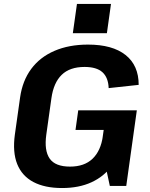

<svg xmlns="http://www.w3.org/2000/svg" viewBox="-20 -934 752 964"><path d="M291.5 10.1Q204.8 10.1 147.5 -20.2Q90.3 -50.6 66.4 -110.2Q42.5 -169.9 54.6 -258.1L80.9 -444.8Q92.9 -529 136.9 -588.2Q180.9 -647.4 253.6 -678.7Q326.3 -710.1 421.8 -710.1Q544.5 -710.1 610.4 -657.9Q676.3 -605.7 676.3 -507.9L525.6 -491.6Q523.6 -544.7 494.4 -571.3Q465.1 -597.9 404.5 -597.9Q330.5 -597.9 289.8 -558.3Q249.1 -518.8 238.2 -441.2L212.4 -257.6Q201.4 -178.1 229.4 -137.8Q257.4 -97.5 331.5 -97.5Q403.5 -97.5 444.7 -137Q485.9 -176.6 496.3 -249.7L589.4 -227.1Q579.4 -154.4 541 -101.2Q502.6 -48.1 439.6 -19Q376.6 10.1 291.5 10.1ZM488.8 -199 509.7 -345.1 550 -281.7H359.1L372.8 -380.1H667L613.9 -0.5H531.4ZM537.3 -914.4 516.7 -767.4H345.7L366.4 -914.4Z"/></svg>

Font: Pathway Extreme 8pt Thin
Style: Italic
Weight: 100
Italic angle: -8°
Designer: Eduardo Rodriguez Tunni
Foundry: Eduardo Rodriguez Tunni
Version: Version 1.000